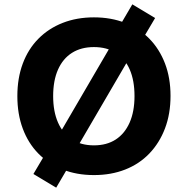

<svg xmlns="http://www.w3.org/2000/svg" viewBox="-20 -796 865 885"><path d="M413 11Q333 11 268 -15Q203 -41 156.5 -88.5Q110 -136 85 -203Q60 -270 60 -353Q60 -436 85 -503Q110 -570 157 -617.5Q204 -665 269 -690.5Q334 -716 413 -716Q492 -716 557 -690.5Q622 -665 668.5 -617.5Q715 -570 740.5 -503.5Q766 -437 766 -354Q766 -271 740.5 -204Q715 -137 668.5 -88.5Q622 -40 557 -14.5Q492 11 413 11ZM413 -126Q472 -126 513.5 -153Q555 -180 577.5 -231Q600 -282 600 -353Q600 -425 578 -475.5Q556 -526 514 -552.5Q472 -579 413 -579Q354 -579 312 -552.5Q270 -526 247.5 -475.5Q225 -425 225 -353Q225 -282 247.5 -231Q270 -180 312 -153Q354 -126 413 -126ZM239 69 134 6 205 -114 257 -184 494 -590 519 -655 590 -776 695 -713 624 -593 573 -523 336 -117 310 -52Z"/></svg>

Font: Nunito Sans 9pt ExtraBold
Style: Regular
Weight: 800
Version: Version 3.101;gftools[0.9.27]